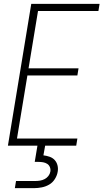

<svg xmlns="http://www.w3.org/2000/svg" viewBox="-20 -755 540 995"><path d="M21 0 142 -735H496L490 -698H177L128 -401H387L381 -364H122L68 -37H381L375 0ZM57 220 63 183H163Q175 183 187.5 181Q200 179 211.5 173Q223 167 231 156.5Q239 146 241 134Q243 122 238.5 111Q234 100 224.5 94Q215 88 203.5 86Q192 84 180 84H160L174 0H214L205 50Q222 52 237.5 57.5Q253 63 263.5 74.5Q274 86 278 102Q282 118 279 135Q276 154 264.5 172.5Q253 191 235 201.5Q217 212 196.5 216Q176 220 157 220Z"/></svg>

Font: Iosevka SS18 Extralight
Style: Italic
Weight: 200
Italic angle: -9°
Monospace: yes
Designer: Belleve Invis
Foundry: Belleve Invis
Version: Version 25.1.1; ttfautohint (v1.8.4)